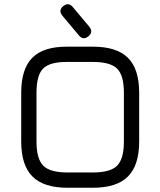

<svg xmlns="http://www.w3.org/2000/svg" viewBox="-20 -885 756 905"><path d="M397 -714Q372 -694 352 -718L274 -811Q254 -836 278 -856Q303 -876 323 -852L401 -759Q421 -734 397 -714ZM298 0Q186 0 133 -53Q80 -106 80 -218V-448Q80 -561 133 -613.5Q186 -666 298 -665H418Q530 -665 583 -612.5Q636 -560 636 -447V-218Q636 -106 583 -53Q530 0 418 0ZM152 -218Q152 -136 184 -104Q216 -72 298 -72H418Q500 -72 532 -104Q564 -136 564 -218V-447Q564 -530 532 -561.5Q500 -593 418 -593H298Q216 -594 184 -562.5Q152 -531 152 -448Z"/></svg>

Font: Jura SemiBold
Style: Regular
Weight: 600
Designer: Daniel Johnson, Alexei Vanyashin
Foundry: Daniel Johnson
Version: Version 5.103